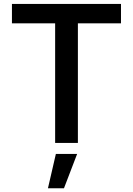

<svg xmlns="http://www.w3.org/2000/svg" viewBox="-20 -748 696 1005"><path d="M42.5 -626V-727.5H613.3V-626H387.7V0H268.6V-626ZM231 237.3 272.5 57.6H383.8L314.9 237.3Z"/></svg>

Font: Inter
Style: 540
Weight: 540
Designer: Rasmus Andersson
Foundry: rsms
Version: Version 4.001;git-66647c0bb